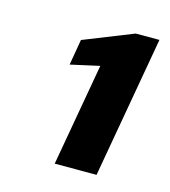

<svg xmlns="http://www.w3.org/2000/svg" viewBox="-65 -758 408 461"><g transform="rotate(15 138.5 -528.0)"><path d="M111 -352 156 -607 84 -591 95 -655 218 -704H277L215 -352Z"/></g></svg>

Font: DM Sans 24pt
Style: Bold Italic
Weight: 700
Italic angle: -10°
Designer: Colophon Foundry, Jonny Pinhorn
Foundry: Colophon Foundry
Version: Version 4.004;gftools[0.9.30]